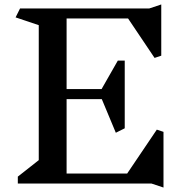

<svg xmlns="http://www.w3.org/2000/svg" viewBox="-20 -824 854 862"><path d="M660 0H60V-31L154 -105V-711L50 -746L70 -786H650L704 -804V-574L674 -564L555 -741H279V-424H436L509 -552H540V-248L500 -228L437 -379H279V-45H551L684 -242L714 -232V18Z"/></svg>

Font: Inknut Antiqua
Style: Regular
Weight: 400
Designer: Claus Eggers Sørensen
Foundry: Claus Eggers Sørensen
Version: Version 1.003; ttfautohint (v1.8.2) -l 8 -r 50 -G 200 -x 14 